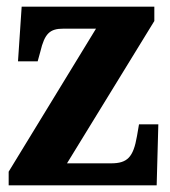

<svg xmlns="http://www.w3.org/2000/svg" viewBox="-20 -556 511 576"><path d="M6 0H450L455 -183H397L391 -148C380 -84 362 -66 313 -66H181L443 -493V-536H45L34 -372H93L101 -401C114 -456 130 -470 170 -470H268L6 -41Z"/></svg>

Font: Noto Serif Devanagari Condensed ExtraBold
Style: Regular
Weight: 800
Width: 3
Designer: Universal Thirst, Indian Type Foundry and the Monotype Design Team
Foundry: Monotype Imaging Inc.
Version: Version 2.004